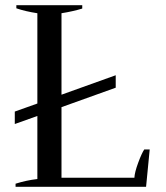

<svg xmlns="http://www.w3.org/2000/svg" viewBox="-20 -720 639 740"><path d="M557 -144 543 0H40V-12Q81 -25 124 -30V-273L37 -242V-290L124 -321V-669Q78 -676 43 -688V-700H297V-687Q261 -676 217 -669V-355L426 -430V-382L217 -307V-35H498Q499 -56 512.5 -92.5Q526 -129 536 -144Z"/></svg>

Font: Trirong
Style: Regular
Weight: 400
Designer: Katatrad Team
Foundry: CadsonDemak
Version: Version 1.001